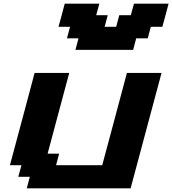

<svg xmlns="http://www.w3.org/2000/svg" viewBox="-20 -1020 933 1040"><path d="M125 0H687.5Q715.3 -104 771.2 -312.3Q827.1 -520.5 855 -625H667.5Q645.5 -542 600.8 -375.2Q556.2 -208.5 533.7 -125H283.7L300.3 -187.5H237.8L355 -625H167.5Q145.5 -542 100.8 -375Q56.2 -208 33.7 -125H96.2L79.1 -62.5H141.6ZM388.7 -750H701.2L717.8 -812.5H780.3L796.9 -875H859.4Q865.2 -896 876.5 -937.5Q887.7 -979 893.1 -1000H705.6L688.5 -937.5H626L609.4 -875H546.9L563.5 -937.5H501L518.1 -1000H330.6Q325.2 -979 314 -937.3Q302.7 -895.5 296.9 -875H359.4L342.8 -812.5H405.3Z"/></svg>

Font: Faithful 32x
Style: SemiboldOblique
Weight: 400
Foundry: Faithful Resource Pack
Version: Version 1.0; January 27, 2023